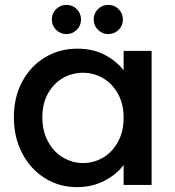

<svg xmlns="http://www.w3.org/2000/svg" viewBox="-20 -760 718 789"><path d="M37 -278Q37 -361 71.5 -425Q106 -489 165.5 -524.5Q225 -560 297 -560Q362 -560 410.5 -534.5Q459 -509 488 -471V-551H603V0H488V-82Q459 -43 409 -17Q359 9 295 9Q224 9 165 -27.5Q106 -64 71.5 -129.5Q37 -195 37 -278ZM488 -276Q488 -333 464.5 -375Q441 -417 403 -439Q365 -461 321 -461Q277 -461 239 -439.5Q201 -418 177.5 -376.5Q154 -335 154 -278Q154 -221 177.5 -178Q201 -135 239.5 -112.5Q278 -90 321 -90Q365 -90 403 -112Q441 -134 464.5 -176.5Q488 -219 488 -276ZM253 -620Q228 -620 210.5 -637.5Q193 -655 193 -680Q193 -705 210.5 -722.5Q228 -740 253 -740Q278 -740 295.5 -722.5Q313 -705 313 -680Q313 -655 295.5 -637.5Q278 -620 253 -620ZM425 -620Q400 -620 382.5 -637.5Q365 -655 365 -680Q365 -705 382.5 -722.5Q400 -740 425 -740Q450 -740 467.5 -722.5Q485 -705 485 -680Q485 -655 467.5 -637.5Q450 -620 425 -620Z"/></svg>

Font: Poppins Cyr Med
Style: Regular
Weight: 500
Designer: Ninad Kale (Devanagari), Jonny Pinhorn (Latin)
Foundry: Indian Type Foundry
Version: 4.004